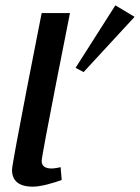

<svg xmlns="http://www.w3.org/2000/svg" viewBox="-20 -692 524 719"><path d="M25 -56C25 -17 48 7 103 7C134 7 181 -7 211 -18L207 -66C207 -66 187 -61 173 -61C151 -61 136 -69 136 -89C136 -112 242 -643 242 -643H136C136 -643 25 -83 25 -56ZM263 -438 293 -422 484 -629 412 -672Z"/></svg>

Font: KpSans
Style: BoldItalic
Weight: 700
Italic angle: -11°
Version: Version 0.66